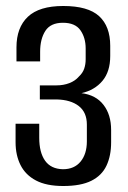

<svg xmlns="http://www.w3.org/2000/svg" viewBox="-20 -614 428 641"><path d="M191 7Q135 7 100 -11.5Q65 -30 48.5 -63Q32 -96 32 -139V-201H111V-154Q111 -105 130.5 -77.5Q150 -50 190 -49Q228 -49 249 -74.5Q270 -100 270 -142V-198Q270 -239 243 -260Q216 -281 169 -282H113V-329H169Q192 -329 211.5 -336.5Q231 -344 243 -358Q256 -370 261 -384.5Q266 -399 266 -416V-452Q266 -488 248.5 -513Q231 -538 190 -538Q149 -538 131.5 -511Q114 -484 114 -441V-409H35V-456Q35 -522 73 -558Q111 -594 191 -594Q274 -594 311 -560Q348 -526 348 -461V-427Q348 -375 322 -344Q296 -313 252 -303Q300 -297 325.5 -264Q351 -231 351 -180V-139Q351 -94 335.5 -61Q320 -28 285 -10.5Q250 7 191 7Z"/></svg>

Font: Alumni Sans Thin Medium
Style: Regular
Weight: 500
Version: Version 1.018